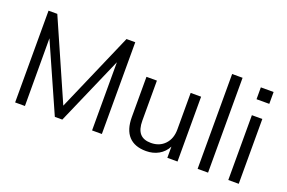

<svg xmlns="http://www.w3.org/2000/svg" viewBox="-95 -1064 2093 1400"><g transform="rotate(20 951.0 -364.5)"><path d="M693 -712H761V0H685V-529L454 0H396L163 -525L164 0H88V-712H156L426 -98Z M1348 -503V0H1269V-87Q1245 -41 1202 -17Q1159 7 1105 7Q1016 7 970 -43Q924 -93 924 -191V-503H1005V-193Q1005 -125 1033 -93Q1061 -61 1118 -61Q1185 -61 1226 -104.5Q1267 -148 1267 -219V-503Z M1504 0V-736H1585V0Z M1742 0V-503H1823V0ZM1734 -716H1833V-624H1734Z"/></g></svg>

Font: Muli
Style: Regular
Weight: 400
Designer: Vernon Adams
Foundry: Vernon Adams
Version: Version 2.000